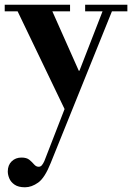

<svg xmlns="http://www.w3.org/2000/svg" viewBox="-34 -470 560 814"><path d="M72 324Q44 324 28 313Q12 302 5.5 286.5Q-1 271 -1 257Q-1 230 15.5 214Q32 198 57 198Q79 198 90.5 207.5Q102 217 110.5 227Q119 237 130 237Q138 237 143.5 230.5Q149 224 154 213L405 -433H445L181 221Q156 284 128 304Q100 324 72 324ZM242 -3 32 -440 179 -442 300 -170H306ZM-14 -422V-450H263V-422ZM327 -422V-450H506V-422Z"/></svg>

Font: Libre Bodoni SemiBold
Style: Regular
Weight: 600
Designer: Pablo Impallari, Rodrigo Fuenzalida
Foundry: Impallari Type
Version: Version 2.005;gftools[0.9.23]